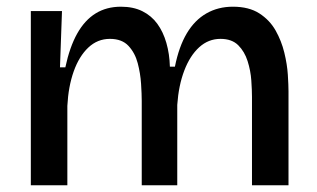

<svg xmlns="http://www.w3.org/2000/svg" viewBox="-20 -553 945 573"><path d="M72 0V-319V-520H165L159 -352H175Q188 -413 210.5 -453Q233 -493 265.5 -513Q298 -533 341 -533Q378 -533 405 -519.5Q432 -506 449.5 -482Q467 -458 476.5 -425Q486 -392 487 -354H502Q514 -414 537.5 -453.5Q561 -493 596 -513Q631 -533 675 -533Q723 -533 754 -513Q785 -493 802.5 -462Q820 -431 828.5 -396Q837 -361 839 -330Q841 -299 841 -280V0H732V-264Q732 -284 730 -313Q728 -342 719 -370.5Q710 -399 691 -418Q672 -437 638 -437Q602 -437 574.5 -412Q547 -387 530 -342.5Q513 -298 509 -240V0H403V-252Q403 -272 401 -303Q399 -334 391 -364.5Q383 -395 363.5 -416Q344 -437 308 -437Q271 -437 243.5 -411Q216 -385 200 -340Q184 -295 181 -237V0Z"/></svg>

Font: Bricolage Grotesque 48pt Condensed ExtraBold Medium
Style: Regular
Weight: 500
Version: Version 1.000;gftools[0.9.30]